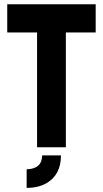

<svg xmlns="http://www.w3.org/2000/svg" viewBox="-20 -704 492 918"><path d="M107.4 194.3V105.5Q180.7 103.5 181.6 39.1H271.5Q271.5 131.8 202.1 171.9Q163.1 194.3 107.4 194.3ZM14.6 -548.8V-683.6H437.5V-548.8H294.9V0H157.2V-548.8Z"/></svg>

Font: Post No Bills Colombo
Style: ExtraBold
Weight: 900
Designer: Kosala Senevirathne, Siva Puranthara, Lasantha Premarathna, Tharique Azeez
Foundry: Mooniak
Version: Version 1.220 ; ttfautohint (v1.5)